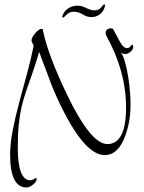

<svg xmlns="http://www.w3.org/2000/svg" viewBox="-20 -697 639 853"><path d="M98 136Q25 136 25 -10Q25 -59 37 -120.5Q49 -182 67 -248Q85 -314 102 -377Q119 -440 129 -492Q130 -495 125 -503.5Q120 -512 120 -517Q120 -530 136 -549Q153 -569 165 -569Q169 -569 170 -566Q192 -454 280 -272Q384 -57 457 -57Q540 -57 540 -220Q540 -381 451 -541Q449 -547 449 -549Q449 -571 475 -571Q480 -571 482 -569L508 -520Q527 -483 544 -483Q556 -483 564 -497Q565 -498 567 -498Q572 -498 572 -490Q572 -477 560 -467Q548 -457 535 -457Q524 -457 516 -465Q536 -440 550 -353Q555 -319 557.5 -289Q560 -259 560 -232Q560 -159 537 -95Q506 -8 445 -8Q344 -8 219 -295Q214 -306 198 -349Q182 -392 154 -466Q137 -409 122.5 -367.5Q108 -326 96 -291.5Q84 -257 76 -222.5Q68 -188 63.5 -144.5Q59 -101 59 -41Q59 104 115 104Q121 104 129.5 99Q138 94 140 94Q143 94 143 98Q143 110 127 123Q111 136 98 136ZM260 -619Q256 -619 256.5 -622.5Q257 -626 258 -628Q265 -648 283.5 -660Q302 -672 326 -672Q341 -672 363 -661.5Q385 -651 399 -651Q412 -651 420.5 -656.5Q429 -662 436 -672Q438 -676 443 -677Q448 -678 447 -674Q442 -647 424.5 -634Q407 -621 387 -621Q366 -621 347.5 -633Q329 -645 306 -645Q290 -645 276 -632Q269 -626 266 -622.5Q263 -619 260 -619Z"/></svg>

Font: Shalimar
Style: Regular
Weight: 400
Designer: Robert E. Leuschke
Foundry: Robert E. Leuschke
Version: Version 1.010; ttfautohint (v1.8.3)